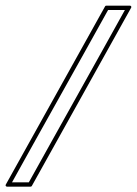

<svg xmlns="http://www.w3.org/2000/svg" viewBox="-33 -661 493 691"><path d="M434.6 -640.6Q437.5 -640.6 439 -638.2Q440.4 -635.7 439 -633.3L81.5 8.3Q80.1 10.7 77.1 10.7H-7.8Q-10.7 10.7 -12.2 8.3Q-13.7 5.9 -12.2 3.4L345.2 -638.2Q346.2 -640.6 349.6 -640.6ZM356 -625Q312.5 -546.4 269.3 -469.2Q226.1 -392.1 183.1 -314.9Q140.1 -237.8 96.9 -160.6Q53.7 -83.5 10.3 -4.9H70.8Q114.3 -83.5 157.5 -160.6Q200.7 -237.8 243.7 -314.9Q286.6 -392.1 329.8 -469.2Q373 -546.4 416.5 -625Z"/></svg>

Font: Fibel Sued Kontur LRS
Style: Regular
Weight: 400
Designer: Peter Wiegel
Foundry: Peter Wiegel
Version: Version 000.000